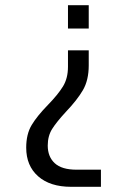

<svg xmlns="http://www.w3.org/2000/svg" viewBox="-20 -720 525 740"><path d="M242 -610V-700H322V-610ZM81 -151Q81 -203 102 -238Q123 -273 165 -316Q203 -355 222.5 -386.5Q242 -418 242 -463V-526H322V-468Q322 -411 299.5 -372.5Q277 -334 234 -289Q198 -250 181 -223Q164 -196 164 -159Q164 -116 191 -91Q218 -66 275 -66H369V0H254Q173 0 127 -40.5Q81 -81 81 -151Z"/></svg>

Font: Homenaje
Style: Regular
Weight: 400
Designer: Constanza Artigas Preller, Agustina Mingote
Foundry: Constanza Artigas Preller, Agustina Mingote
Version: Version 1.100